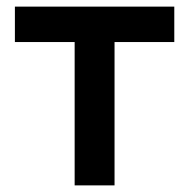

<svg xmlns="http://www.w3.org/2000/svg" viewBox="-20 -560 572 580"><path d="M326 0V-433H506.5V-540H25V-433H205.5V0Z"/></svg>

Font: Hauora
Style: Bold
Weight: 700
Designer: Wayne Shih
Foundry: WCYS
Version: Version 1.001;hotconv 1.0.109;makeotfexe 2.5.65596